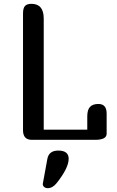

<svg xmlns="http://www.w3.org/2000/svg" viewBox="-20 -729 611 1001"><path d="M493 -187Q536 -187 536 -137V-32Q536 0 476 0H146Q100 0 100 -50V-659Q100 -686 110 -697.5Q120 -709 144 -709Q208 -709 208 -632V-53H435V-122Q435 -157 449.5 -172Q464 -187 493 -187ZM275 226Q254 252 229 252Q218 252 210.5 246Q203 240 203 230L227 99Q235 56 284 56Q338 56 338 99Q338 147 275 226Z"/></svg>

Font: Marmelad
Style: Regular
Weight: 400
Designer: Manvel Shmavonyan
Foundry: Cyreal
Version: Version 1.001;PS 001.001;hotconv 1.0.88;makeotf.lib2.5.64775